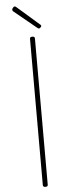

<svg xmlns="http://www.w3.org/2000/svg" viewBox="-82 -1429 578 1480"><g transform="rotate(-5 207.0 -689.0)"><path d="M208 14Q197 14 192.5 10Q188 6 188 -1V-1133Q188 -1141 192.5 -1144.5Q197 -1148 207 -1148Q216 -1148 221 -1144.5Q226 -1141 226 -1133V-1Q226 6 222 10Q218 14 208 14ZM264 -1206Q261 -1206 259 -1208Q257 -1210 252 -1212L74 -1358Q73 -1362 72 -1364Q71 -1366 71 -1368Q71 -1373 74.5 -1378.5Q78 -1384 82.5 -1388Q87 -1392 93 -1392Q96 -1392 98.5 -1389.5Q101 -1387 106 -1384L278 -1234Q281 -1232 282 -1229Q283 -1226 283 -1225Q283 -1219 275.5 -1212.5Q268 -1206 264 -1206Z"/></g></svg>

Font: Playwrite CL Thin
Style: Regular
Weight: 100
Designer: Veronika Burian, José Scaglione
Foundry: TypeTogether
Version: Version 1.002